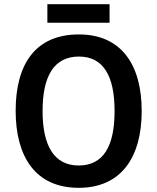

<svg xmlns="http://www.w3.org/2000/svg" viewBox="-20 -890 753 920"><path d="M505 -870H207V-781H505ZM659 -358C659 -579 562 -725 358 -725C153 -725 55 -587 55 -359C55 -139 150 10 357 10C562 10 659 -138 659 -358ZM184 -358C184 -524 238 -619 358 -619C476 -619 529 -525 529 -358C529 -190 476 -97 357 -97C239 -97 184 -192 184 -358Z"/></svg>

Font: Noto Sans Gujarati UI SemiCondensed SemiBold
Style: Regular
Weight: 600
Width: 4
Designer: Jelle Bosma - Monotype Design Team, Universal Thirst
Foundry: Monotype Imaging Inc.
Version: Version 2.106